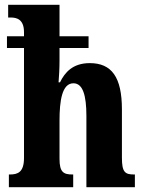

<svg xmlns="http://www.w3.org/2000/svg" viewBox="-20 -780 603 800"><path d="M17 0H285V-53H282C245 -53 228 -62 228 -118V-277C228 -359 238 -433 286 -433C325 -433 340 -383 340 -297V0H542V-53H539C501 -53 488 -62 488 -123V-324C488 -459 445 -517 354 -517C283 -517 250 -478 230 -437H224C226 -460 228 -495 228 -528V-580H349V-629H228V-760H14V-707H25C49 -707 80 -700 80 -646V-629H9V-580H80V-122C80 -62 54 -53 21 -53H17Z"/></svg>

Font: Noto Serif Bengali ExtraCondensed ExtraBold
Style: Regular
Weight: 800
Width: 2
Designer: Juan Bruce, Universal Thirst, Indian Type Foundry and the Monotype Design Team.
Foundry: Monotype Imaging Inc.
Version: Version 2.003